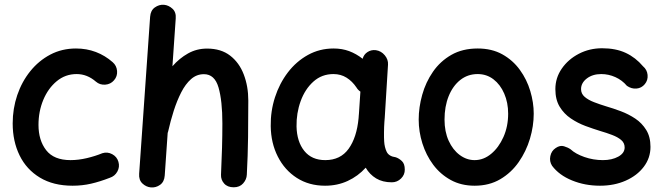

<svg xmlns="http://www.w3.org/2000/svg" viewBox="-20 -753 2855 828"><path d="M471.7 -406.7Q457 -389.6 433.8 -387.9Q410.6 -386.2 393.6 -400.9Q356 -433.6 310.5 -433.6Q261.7 -433.6 224.6 -402.8Q187.5 -372.1 166.7 -322.3Q146 -272.5 146 -214.4Q146 -147.9 179.2 -105.2Q212.4 -62.5 284.2 -62.5Q317.9 -62.5 354.2 -71Q390.6 -79.6 421.4 -92.3Q443.4 -99.1 463.9 -88.1Q484.4 -77.1 490.7 -55.2Q497.1 -33.2 486.1 -13.2Q475.1 6.8 453.6 13.7Q411.1 30.3 372.8 39.1Q334.5 47.9 293 47.9Q210 47.9 152.1 12.9Q94.2 -22 64.5 -82.8Q34.7 -143.6 34.7 -220.7Q34.7 -284.7 54.4 -342.8Q74.2 -400.9 110.6 -446Q147 -491.2 197 -517.6Q247.1 -543.9 307.6 -543.9Q353.5 -543.9 393.3 -528.8Q433.1 -513.7 465.8 -484.9Q482.9 -470.2 484.9 -447Q486.8 -423.8 471.7 -406.7Z M630.4 55.2Q609.9 53.2 594 38.1Q578.1 22.9 580.1 -3.9L627.4 -680.7Q629.4 -708 647.7 -720.9Q666 -733.9 687 -732.4Q707.5 -730.5 723.9 -715.3Q740.2 -700.2 737.8 -672.9L723.6 -467.3Q753.4 -501.5 790.8 -522.5Q828.1 -543.5 873 -543.5Q933.1 -543.5 972.4 -513.2Q1011.7 -482.9 1031.2 -431.9Q1050.8 -380.9 1050.8 -319.3Q1050.8 -241.7 1049.8 -161.6Q1048.8 -81.5 1044.4 0.5Q1043.5 21 1028.6 37.8Q1013.7 54.7 987.8 54.7Q960.9 54.7 946.5 38.3Q932.1 22 933.1 0.5Q936 -61.5 937.5 -115.5Q939 -169.4 939 -220.7Q939 -318.4 922.4 -375.7Q905.8 -433.1 859.4 -433.1Q828.1 -433.1 804 -411.9Q779.8 -390.6 761.5 -354.7Q743.2 -318.8 729.2 -275.1Q715.3 -231.4 705.1 -186Q704.6 -182.6 703.1 -179.7L690.4 3.9Q688.5 31.2 670.2 44.2Q651.9 57.1 630.4 55.2Z M1669.9 33.2Q1629.9 33.2 1602.1 16.4Q1574.2 -0.5 1557.1 -29.8Q1523.9 6.8 1479.5 27.3Q1435.1 47.9 1381.8 47.9Q1312.5 47.9 1260 14.2Q1207.5 -19.5 1178 -77.9Q1148.4 -136.2 1147.5 -209Q1146.5 -273.4 1165.8 -333.3Q1185.1 -393.1 1221.4 -440.7Q1257.8 -488.3 1308.1 -516.1Q1358.4 -543.9 1418.9 -543.9Q1455.1 -543.9 1485.8 -532.5Q1516.6 -521 1543.9 -499.5Q1548.8 -518.1 1564.9 -528.6Q1581.1 -539.1 1601.1 -536.6Q1624 -533.2 1639.4 -514.6Q1654.8 -496.1 1653.3 -474.1L1639.2 -245.6Q1638.7 -236.3 1637.7 -227.1Q1636.2 -206.5 1636 -182.6Q1635.7 -158.7 1636.7 -143.6Q1638.2 -117.7 1647.7 -98.1Q1657.2 -78.6 1687 -74.7Q1701.2 -69.8 1713.4 -58.1Q1725.6 -46.4 1725.6 -22Q1726.1 0.5 1709.5 16.8Q1692.9 33.2 1669.9 33.2ZM1382.8 -62.5Q1448.2 -62.5 1483.4 -111.3Q1518.6 -160.2 1526.4 -243.7Q1526.9 -247.6 1526.9 -251Q1526.9 -253.9 1527.3 -256.3Q1527.8 -258.8 1527.8 -261.2L1534.2 -357.9Q1523.4 -365.2 1517.1 -376Q1499.5 -402.3 1474.6 -418Q1449.7 -433.6 1418 -433.6Q1367.7 -433.6 1331.5 -401.1Q1295.4 -368.7 1276.6 -316.9Q1257.8 -265.1 1258.8 -207.5Q1260.3 -142.1 1292.2 -102.3Q1324.2 -62.5 1382.8 -62.5Z M2040 -543.9Q2101.1 -543.9 2146.5 -518.6Q2191.9 -493.2 2221.9 -451.7Q2252 -410.2 2266.8 -360.6Q2281.7 -311 2281.7 -262.7Q2281.7 -209.5 2265.4 -154.8Q2249 -100.1 2217 -54.2Q2185.1 -8.3 2137.5 19.8Q2089.8 47.9 2026.9 47.9Q1968.8 47.9 1923.8 23.2Q1878.9 -1.5 1848.1 -42.7Q1817.4 -84 1801.5 -134.8Q1785.6 -185.5 1785.6 -237.3Q1785.6 -290 1800.8 -344.2Q1815.9 -398.4 1847.2 -443.6Q1878.4 -488.8 1926.5 -516.4Q1974.6 -543.9 2040 -543.9ZM2040 -433.6Q1997.1 -433.6 1964.8 -408Q1932.6 -382.3 1914.8 -338.1Q1897 -293.9 1897 -237.3Q1897 -185.5 1914.8 -146.2Q1932.6 -106.9 1962.4 -84.7Q1992.2 -62.5 2026.9 -62.5Q2065.4 -62.5 2098.1 -89.6Q2130.9 -116.7 2151.1 -162.1Q2171.4 -207.5 2171.4 -262.7Q2171.4 -310.5 2154.5 -349.4Q2137.7 -388.2 2108.2 -410.9Q2078.6 -433.6 2040 -433.6Z M2760.7 -390.1Q2746.6 -373 2725.1 -371.1Q2703.6 -369.1 2683.6 -382.8Q2663.1 -407.2 2633.8 -420.4Q2604.5 -433.6 2572.8 -433.6Q2535.6 -433.6 2510.7 -414.6Q2485.8 -395.5 2485.8 -368.7Q2485.8 -348.6 2501.5 -335.2Q2517.1 -321.8 2542 -312.3Q2566.9 -302.7 2594.2 -294.4Q2624.5 -285.6 2657.7 -273.2Q2690.9 -260.7 2719.7 -241.5Q2748.5 -222.2 2766.8 -192.6Q2785.2 -163.1 2785.2 -119.6Q2785.2 -71.8 2756.3 -33.7Q2727.5 4.4 2678.2 26.1Q2628.9 47.9 2567.4 47.9Q2502.4 47.9 2446.8 25.1Q2391.1 2.4 2360.8 -38.1Q2348.6 -57.1 2353.3 -79.8Q2357.9 -102.5 2376.5 -114.7Q2395 -127.4 2412.1 -122.3Q2429.2 -117.2 2440.9 -108.9Q2461.9 -89.4 2500.2 -75.9Q2538.6 -62.5 2580.1 -62.5Q2619.1 -62.5 2646.5 -77.6Q2673.8 -92.8 2673.8 -117.2Q2673.8 -136.7 2658.7 -149.4Q2643.6 -162.1 2619.6 -171.1Q2595.7 -180.2 2568.8 -188Q2538.6 -197.3 2504.9 -209.7Q2471.2 -222.2 2441.7 -242.2Q2412.1 -262.2 2393.6 -292.7Q2375 -323.2 2375 -368.7Q2375 -417 2402.6 -457Q2430.2 -497.1 2476.1 -521Q2522 -544.9 2576.7 -544.9Q2635.7 -544.9 2678.5 -524.9Q2721.2 -504.9 2752.9 -467.3Q2770.5 -452.6 2772.7 -429.9Q2774.9 -407.2 2760.7 -390.1Z"/></svg>

Font: Mikhak-DS2-FD SemiBold
Style: Regular
Weight: 600
Designer: Amin Abedi
Version: Version 3.2